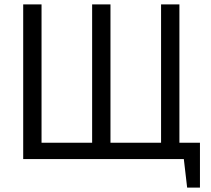

<svg xmlns="http://www.w3.org/2000/svg" viewBox="-20 -720 953 869"><path d="M85 0V-700H168V-74H397V-700H480V-74H709V-700H792V-74H885V129H827L812 0Z"/></svg>

Font: PTSans
Style: Regular
Weight: 400
Designer: A.Korolkova, O.Umpeleva, V.Yefimov
Foundry: ParaType Ltd
Version: Version 2.003W OFL